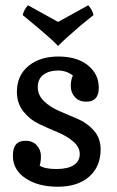

<svg xmlns="http://www.w3.org/2000/svg" viewBox="-20 -692 443 727"><path d="M307 -307Q279 -307 263.5 -324.5Q248 -342 248 -366Q248 -390 256 -406Q232 -425 199 -425Q166 -425 144.5 -409Q123 -393 123 -362Q123 -331 147.5 -308Q172 -285 207 -270.5Q242 -256 277 -240.5Q312 -225 336.5 -196.5Q361 -168 361 -126Q361 -61 317.5 -23Q274 15 199 15Q124 15 76.5 -17Q29 -49 29 -101V-105Q29 -159 76 -159Q104 -159 119.5 -141.5Q135 -124 135 -101Q135 -78 130 -65Q150 -52 193.5 -52Q237 -52 259.5 -67Q282 -82 282 -108.5Q282 -135 257.5 -156Q233 -177 198 -191.5Q163 -206 128 -222.5Q93 -239 68.5 -270Q44 -301 44 -344Q44 -406 87.5 -442Q131 -478 201 -478Q271 -478 312.5 -445Q354 -412 354 -359.5Q354 -307 307 -307ZM86 -672 200 -609Q233 -627 314 -672Q330 -654 334 -635Q316 -620 286 -596Q226 -545 200 -518Q174 -545 129 -582.5Q84 -620 66 -635Q71 -656 86 -672Z"/></svg>

Font: Port Lligat Slab
Style: Regular
Weight: 400
Designer: Dario Muhafara, Eduardo Rodriguez Tunni
Foundry: Tipo
Version: Version 1.002